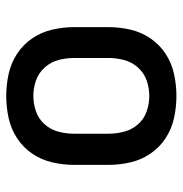

<svg xmlns="http://www.w3.org/2000/svg" viewBox="-5 -573 586 616"><g transform="rotate(-90 288.0 -265.0)"><path d="M288 8Q323 8 358 0.5Q393 -7 423 -26.5Q453 -46 473 -75.5Q493 -105 501 -140Q509 -175 509 -210V-320Q509 -355 501 -390Q493 -425 473 -454.5Q453 -484 423 -503.5Q393 -523 358 -530.5Q323 -538 288 -538Q253 -538 218 -530.5Q183 -523 153 -503.5Q123 -484 103 -454.5Q83 -425 75 -390Q67 -355 67 -320V-210Q67 -175 75 -140Q83 -105 103 -75.5Q123 -46 153 -26.5Q183 -7 218 0.5Q253 8 288 8ZM288 -79Q263 -79 238.5 -87.5Q214 -96 197 -115.5Q180 -135 173.5 -160Q167 -185 167 -210V-320Q167 -346 173.5 -370.5Q180 -395 197 -414.5Q214 -434 238.5 -442.5Q263 -451 288 -451Q314 -451 338 -442.5Q362 -434 379.5 -414.5Q397 -395 403.5 -370.5Q410 -346 410 -320V-210Q410 -185 403.5 -160Q397 -135 379.5 -115.5Q362 -96 338 -87.5Q314 -79 288 -79Z"/></g></svg>

Font: Iosevka Sparkle Medium
Style: Regular
Weight: 500
Designer: Belleve Invis
Foundry: Belleve Invis
Version: Version 4.5.0; ttfautohint (v1.8.3)